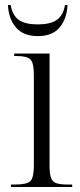

<svg xmlns="http://www.w3.org/2000/svg" viewBox="-20 -751 320 771"><path d="M24 0V-10H42Q88 -10 102 -24Q116 -38 116 -86V-450Q116 -498 102.5 -512Q89 -526 47 -526H37V-536H179V-87Q179 -55 184.5 -38Q190 -21 206 -15.5Q222 -10 253 -10H270V0ZM132 -606Q73 -606 43.5 -641.5Q14 -677 12 -731H23Q30 -689 55.5 -671Q81 -653 132 -653Q182 -653 208 -671Q234 -689 241 -731H251Q249 -677 220 -641.5Q191 -606 132 -606Z"/></svg>

Font: Noto Serif Display SemiCondensed Light
Style: Regular
Weight: 300
Width: 4
Designer: Monotype Design Team
Foundry: Monotype Imaging Inc.
Version: Version 2.009